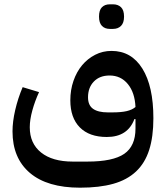

<svg xmlns="http://www.w3.org/2000/svg" viewBox="-20 -634 771 890"><path d="M351 236Q199 236 118.5 167.5Q38 99 38 -25Q38 -70 50.5 -124Q63 -178 85 -230L161 -207Q142 -166 130 -122.5Q118 -79 118 -44Q118 31 170.5 73Q223 115 317 115H385Q504 115 556 79Q608 43 608 -38V-82H603Q572 1 475 1Q394 1 350 -43.5Q306 -88 306 -169Q306 -217 320.5 -259Q335 -301 360.5 -331.5Q386 -362 421 -380Q456 -398 497 -398Q589 -398 640 -316Q691 -234 691 -86Q691 0 671.5 61Q652 122 610.5 161Q569 200 505 218Q441 236 351 236ZM500 -113Q542 -113 567.5 -119Q593 -125 608 -138Q605 -205 572.5 -244.5Q540 -284 488 -284Q442 -284 415 -256Q388 -228 388 -183Q388 -146 411.5 -129.5Q435 -113 480 -113ZM489 -500Q466 -500 452.5 -514Q439 -528 439 -557Q439 -587 452.5 -600.5Q466 -614 489 -614H504Q527 -614 541 -600.5Q555 -587 555 -557Q555 -528 541 -514Q527 -500 504 -500Z"/></svg>

Font: IBM Plex Sans Arabic Medium
Style: Regular
Weight: 500
Designer: Mike Abbink, Paul van der Laan, Pieter van Rosmalen, Wael Morcos, Khajak Apelian
Foundry: Bold Monday
Version: Version 1.1